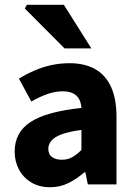

<svg xmlns="http://www.w3.org/2000/svg" viewBox="-20 -773 567 805"><path d="M189.8 12Q144.5 12 111.2 -8Q78 -27.9 59.7 -61.8Q41.5 -95.7 41.5 -137.6Q41.5 -217.8 107.9 -261.4Q174.4 -305 321.4 -320.5Q319.9 -341.6 311.7 -357.2Q303.4 -372.9 286.5 -381.5Q269.5 -390.1 242.6 -390.1Q211.7 -390.1 179.7 -379Q147.7 -368 111.4 -347.4L59.3 -443.4Q90.8 -462.6 125 -477.4Q159.2 -492.2 195.8 -500.1Q232.4 -508 271.4 -508Q334.6 -508 378.5 -483.5Q422.3 -459 445.3 -409.3Q468.4 -359.6 468.4 -283.3V0H348.2L337.9 -50.6H333.9Q302.2 -23.2 267.1 -5.6Q232.1 12 189.8 12ZM239.2 -103.3Q264.2 -103.3 283.2 -114.1Q302.3 -124.9 321.4 -144.3V-228.2Q269 -221.3 238.7 -210Q208.4 -198.6 195.5 -183.2Q182.6 -167.8 182.6 -149Q182.6 -125.8 198.2 -114.5Q213.7 -103.3 239.2 -103.3ZM250.6 -570 84.1 -737.4 92.7 -753H247.7L363 -570Z"/></svg>

Font: SourceSans3VF
Style: Regular
Weight: 200
Designer: Paul D. Hunt
Foundry: Adobe
Version: Version 3.052;hotconv 1.1.0;makeotfexe 2.6.0